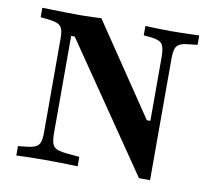

<svg xmlns="http://www.w3.org/2000/svg" viewBox="-68 -649 820 731"><g transform="rotate(10 342.0 -283.5)"><path d="M513.7 4 179 -484.7H165.3V-201.6H127.4V-465.3Q127.4 -490.3 123 -503.6Q118.5 -516.9 105.2 -523Q91.9 -529 66.9 -531.5L38.7 -534.7V-571Q55.6 -571 79.4 -570.2Q103.2 -569.4 129.4 -569Q155.6 -568.5 179 -568.5H191.1Q213.7 -568.5 233.1 -569.4Q252.4 -570.2 266.9 -571L504.8 -218.5H518.5V-465.3Q518.5 -501.6 508.5 -515.3Q498.4 -529 463.7 -532.3L437.1 -534.7V-571Q454.8 -570.2 483.5 -569.4Q512.1 -568.5 537.1 -568.5Q554.8 -568.5 575 -569Q595.2 -569.4 614.1 -570.2Q633.1 -571 645.2 -571V-534.7L616.1 -531.5Q591.1 -529.8 578.2 -523.4Q565.3 -516.9 560.9 -503.6Q556.5 -490.3 556.5 -465.3V4ZM165.3 -105.6Q165.3 -69.4 177 -56.9Q188.7 -44.4 226.6 -41.1L275.8 -36.3V0Q258.9 -0.8 236.7 -1.2Q214.5 -1.6 191.5 -2Q168.5 -2.4 146.8 -2.4Q129.8 -2.4 109.3 -2Q88.7 -1.6 70.2 -1.2Q51.6 -0.8 38.7 0V-36.3L68.5 -39.5Q93.5 -41.9 106 -48Q118.5 -54 123 -67.3Q127.4 -80.6 127.4 -105.6V-201.6H165.3Z"/></g></svg>

Font: Playfair 9pt
Style: Bold
Weight: 700
Designer: Claus Eggers Sørensen
Foundry: Claus Eggers Sørensen
Version: Version 2.203